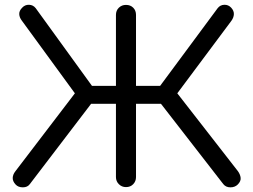

<svg xmlns="http://www.w3.org/2000/svg" viewBox="-20 -802 1086 823"><path d="M47 -11Q34 -25 34.5 -39.5Q35 -54 46 -68L301 -402L74 -713Q63 -727 62.5 -741.5Q62 -756 75 -769Q87 -782 104.5 -781.5Q122 -781 133 -767L401 -397L108 -13Q98 1 78 1Q58 1 47 -11ZM520 0Q502 0 489.5 -12.5Q477 -25 477 -43V-357H321V-434H477V-738Q477 -757 489.5 -769Q502 -781 520 -781Q539 -781 551 -769Q563 -757 563 -738V-434H720V-357H563V-43Q563 -25 551 -12.5Q539 0 520 0ZM999 -11Q987 1 967.5 1Q948 1 937 -13L639 -397L913 -767Q924 -781 941.5 -781.5Q959 -782 971 -769Q983 -756 982.5 -741.5Q982 -727 972 -713L740 -402L1000 -68Q1010 -54 1011.5 -39.5Q1013 -25 999 -11Z"/></svg>

Font: Comfortaa Medium
Style: Regular
Weight: 500
Designer: Johan Aakerlund
Foundry: Johan Aakerlund
Version: Version 3.104; ttfautohint (v1.8.1.43-b0c9)